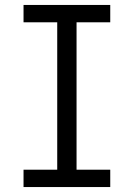

<svg xmlns="http://www.w3.org/2000/svg" viewBox="-20 -755 540 775"><path d="M75 0V-70H211V-665H75V-735H425V-665H289V-70H425V0Z"/></svg>

Font: Iosevka www.saffi
Style: Regular
Weight: 400
Monospace: yes
Designer: Belleve Invis
Foundry: Belleve Invis
Version: Version 22.0.2; ttfautohint (v1.8.3)